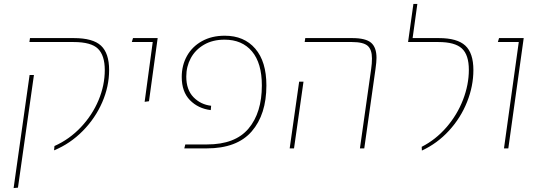

<svg xmlns="http://www.w3.org/2000/svg" viewBox="-20 -752 2747 973"><path d="M256 -12Q332 -46 390 -107.5Q448 -169 479.5 -244.5Q511 -320 511 -397Q511 -471 476.5 -505Q442 -539 353 -539H129L132 -559H354Q451 -559 492 -520.5Q533 -482 533 -397Q533 -314 498 -233.5Q463 -153 399.5 -88.5Q336 -24 254 10ZM130 -372H152L71 199L49 201Z M754 -539H648L654 -559H779L735 -239L713 -236Z M919 -20H1029Q1172 -20 1239.5 -100.5Q1307 -181 1307 -319Q1307 -432 1257 -491.5Q1207 -551 1118 -551Q1058 -551 1014 -525.5Q970 -500 947 -457.5Q924 -415 924 -364Q924 -297 960.5 -259.5Q997 -222 1050 -216L1048 -194Q984 -202 942.5 -244.5Q901 -287 901 -362Q901 -421 927.5 -468.5Q954 -516 1003.5 -543.5Q1053 -571 1119 -571Q1217 -571 1273.5 -505.5Q1330 -440 1330 -319Q1330 -172 1255.5 -86Q1181 0 1027 0H914Z M1861 -403Q1865 -430 1865 -456Q1865 -501 1843 -520Q1821 -539 1764 -539H1524L1527 -559H1765Q1833 -559 1860.5 -535.5Q1888 -512 1888 -459Q1888 -438 1883 -403L1826 0H1804ZM1496 -338H1518L1470 0H1448Z M2117 -8Q2188 -44 2242.5 -107Q2297 -170 2326.5 -246.5Q2356 -323 2356 -398Q2356 -474 2320.5 -506.5Q2285 -539 2202 -539H2048L2075 -732H2095L2071 -559H2204Q2297 -559 2338 -521Q2379 -483 2379 -397Q2379 -316 2347 -235.5Q2315 -155 2255.5 -90Q2196 -25 2118 11Z M2609 -539H2503L2509 -559H2634L2556 0H2534Z"/></svg>

Font: FiraGO Thin
Style: Italic
Weight: 100
Italic angle: -8°
Designer: bBox Type GmbH
Foundry: bBox Type GmbH
Version: Version 1.001